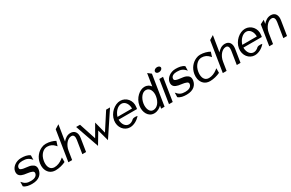

<svg xmlns="http://www.w3.org/2000/svg" viewBox="161 -1940 4929 3247"><g transform="rotate(-30 2625.0 -316.5)"><path d="M75 -321C61 -235 119 -208 179 -195C223 -185 282 -184 320 -167C341 -160 359 -148 355 -120C346 -63 289 -42 228 -42C152 -42 113 -59 63 -120L61 -33C103 3 162 11 224 11C361 11 422 -61 435 -142C446 -209 414 -240 371 -259C317 -284 232 -276 181 -299C164 -306 151 -316 155 -342C163 -392 215 -409 270 -409C346 -409 390 -392 440 -331L442 -418C399 -454 335 -462 273 -462C172 -462 87 -396 75 -321Z M507 -226C502 -192 502 -160 508 -131C526 -48 584 11 680 11C749 11 825 -10 878 -36V-126L850 -104C803 -68 747 -44 689 -44C669 -44 652 -48 636 -57C593 -81 571 -141 584 -226C588 -252 595 -276 605 -298C634 -360 686 -408 752 -408C810 -408 855 -384 889 -347L909 -325L938 -415C893 -441 824 -462 755 -462C725 -462 699 -456 672 -444C596 -411 525 -338 507 -226Z M932 0H1006L1032 -164C1041 -223 1065 -270 1093 -303C1118 -332 1154 -358 1195 -358C1242 -358 1255 -316 1246 -258L1205 0H1278L1318 -253C1333 -348 1292 -412 1208 -412C1142 -412 1095 -374 1058 -331L1108 -641L1026 -591Z M1344 -451 1505 11 1638 -212 1699 11 2006 -451H1930L1719 -125L1660 -355L1527 -125L1420 -451Z M1956 -226C1935 -95 2023 11 2134 11C2207 11 2285 -31 2337 -94C2337 -94 2277 -110 2240 -88C2210 -59 2178 -42 2143 -42C2075 -42 2028 -109 2028 -199H2388L2393 -232C2413 -360 2322 -462 2209 -462C2098 -462 1977 -357 1956 -226ZM2035 -249C2063 -341 2132 -409 2201 -409C2270 -409 2320 -341 2319 -249Z M2451 -226C2432 -107 2491 11 2605 11C2668 11 2716 -19 2753 -54L2744 0H2811L2905 -591L2840 -641L2802 -401C2778 -435 2742 -462 2680 -462C2592 -462 2473 -368 2451 -226ZM2529 -227C2543 -315 2600 -403 2675 -403C2754 -403 2788 -315 2774 -227C2758 -123 2698 -45 2618 -45C2547 -45 2514 -132 2529 -227Z M2966 -598C2962 -572 2986 -552 3020 -552C3054 -552 3086 -572 3090 -598C3094 -624 3069 -644 3035 -644C3001 -644 2970 -624 2966 -598ZM2897 0H2970L3041 -451H2968Z M3091 -321C3077 -235 3135 -208 3195 -195C3239 -185 3298 -184 3336 -167C3357 -160 3375 -148 3371 -120C3362 -63 3305 -42 3244 -42C3168 -42 3129 -59 3079 -120L3077 -33C3119 3 3178 11 3240 11C3377 11 3438 -61 3451 -142C3462 -209 3430 -240 3387 -259C3333 -284 3248 -276 3197 -299C3180 -306 3167 -316 3171 -342C3179 -392 3231 -409 3286 -409C3362 -409 3406 -392 3456 -331L3458 -418C3415 -454 3351 -462 3289 -462C3188 -462 3103 -396 3091 -321Z M3523 -226C3518 -192 3518 -160 3524 -131C3542 -48 3600 11 3696 11C3765 11 3841 -10 3894 -36V-126L3866 -104C3819 -68 3763 -44 3705 -44C3685 -44 3668 -48 3652 -57C3609 -81 3587 -141 3600 -226C3604 -252 3611 -276 3621 -298C3650 -360 3702 -408 3768 -408C3826 -408 3871 -384 3905 -347L3925 -325L3954 -415C3909 -441 3840 -462 3771 -462C3741 -462 3715 -456 3688 -444C3612 -411 3541 -338 3523 -226Z M3948 0H4022L4048 -164C4057 -223 4081 -270 4109 -303C4134 -332 4170 -358 4211 -358C4258 -358 4271 -316 4262 -258L4221 0H4294L4334 -253C4349 -348 4308 -412 4224 -412C4158 -412 4111 -374 4074 -331L4124 -641L4042 -591Z M4393 -226C4372 -95 4460 11 4571 11C4644 11 4722 -31 4774 -94C4774 -94 4714 -110 4677 -88C4647 -59 4615 -42 4580 -42C4512 -42 4465 -109 4465 -199H4825L4830 -232C4850 -360 4759 -462 4646 -462C4535 -462 4414 -357 4393 -226ZM4472 -249C4500 -341 4569 -409 4638 -409C4707 -409 4757 -341 4756 -249Z M4855 0H4929L4960 -196C4969 -255 4995 -301 5023 -334C5048 -363 5083 -389 5124 -389C5171 -389 5185 -347 5176 -289L5130 0H5202L5247 -284C5262 -379 5222 -443 5138 -443C5072 -443 5023 -405 4986 -362L4998 -435L4917 -394Z"/></g></svg>

Font: Charger Sport
Style: DfNrwObl
Weight: 400
Designer: Jasper
Foundry: Cannot Into Space Fonts
Version: Version 1.1